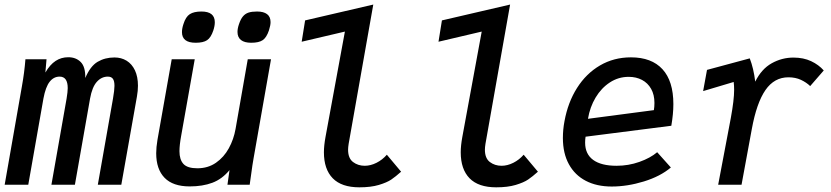

<svg xmlns="http://www.w3.org/2000/svg" viewBox="-24 -810 3644 842"><path d="M87.5 -550H180L175 -492Q195 -526.5 219.8 -542.8Q244.5 -559 275.5 -559Q309 -559 330 -538Q351 -517 350 -468Q372 -520 404.2 -539Q436.5 -558 478 -558Q508 -558 531.2 -543.8Q554.5 -529.5 567.8 -501.5Q581 -473.5 581 -434Q581 -412 576.5 -386.5L508 0H405L471.5 -377.5Q478 -415.5 478 -433.5Q478 -455 471 -464.5Q464 -474 449 -474Q421 -474 400.5 -451Q380 -428 371 -378L304.5 0H201.5L268 -377.5Q273 -407.5 273 -423.5Q273 -474 237.5 -474Q211.5 -474 193.8 -451.5Q176 -429 166.5 -378L100 0H-3.5L72 -431Q83 -492 87.5 -550Z M661 -138Q661 -163.5 666.5 -196.5L729 -550H830L770.5 -214.5Q763 -173.5 763 -147Q763 -110 780.5 -91Q798 -72 841.5 -72Q888 -72 923 -96.2Q958 -120.5 979.5 -159.8Q1001 -199 1009 -244.5L1062.5 -550H1164.5L1088 -115.5Q1083.5 -91.5 1076.5 -39L1071 0H973.5L982.5 -64Q950 -24.5 907.2 -8.5Q864.5 7.5 808 7.5Q734.5 7.5 697.8 -30.2Q661 -68 661 -138ZM774 -669Q774 -685 780.5 -704.5Q790.5 -736.5 808.5 -748Q826.5 -759.5 859.5 -759.5Q918 -759.5 918 -712.5Q918 -696 911.5 -676.5Q901 -645 884.2 -633.8Q867.5 -622.5 834 -622.5Q774 -622.5 774 -669ZM1017.5 -670Q1017.5 -685 1024 -704Q1031.5 -726.5 1041.5 -738.2Q1051.5 -750 1066 -754.8Q1080.5 -759.5 1103.5 -759.5Q1132 -759.5 1147.2 -748Q1162.5 -736.5 1162.5 -713Q1162.5 -699 1155.5 -677Q1145 -645.5 1128.2 -634Q1111.5 -622.5 1077.5 -622.5Q1048 -622.5 1032.8 -634.5Q1017.5 -646.5 1017.5 -670Z M1396.5 -142Q1396.5 -171.5 1403.5 -209.5L1488.5 -671.5L1299 -627L1314 -720.5L1613 -790L1505 -179.5Q1502.5 -163.5 1502.5 -153.5Q1502.5 -116 1524.2 -99.5Q1546 -83 1575.5 -83Q1601 -83 1627 -96Q1653 -109 1672.5 -131.5L1735 -57Q1711 -35.5 1691.8 -22.5Q1672.5 -9.5 1637.5 1Q1602.5 11.5 1552 11.5Q1474 11.5 1435.2 -28.2Q1396.5 -68 1396.5 -142Z M1996.5 -142Q1996.5 -171.5 2003.5 -209.5L2088.5 -671.5L1899 -627L1914 -720.5L2213 -790L2105 -179.5Q2102.5 -163.5 2102.5 -153.5Q2102.5 -116 2124.2 -99.5Q2146 -83 2175.5 -83Q2201 -83 2227 -96Q2253 -109 2272.5 -131.5L2335 -57Q2311 -35.5 2291.8 -22.5Q2272.5 -9.5 2237.5 1Q2202.5 11.5 2152 11.5Q2074 11.5 2035.2 -28.2Q1996.5 -68 1996.5 -142Z M2444.5 -205Q2444.5 -242 2451.5 -278.5Q2466.5 -361 2506.5 -424.2Q2546.5 -487.5 2607.2 -523Q2668 -558.5 2743 -558.5Q2833.5 -558.5 2881.2 -506.5Q2929 -454.5 2929 -353.5Q2929 -310.5 2920 -258.5L2544 -210.5Q2542 -198.5 2542 -184.5Q2542 -134.5 2577.2 -108.8Q2612.5 -83 2680 -83Q2732 -83 2780 -100Q2828 -117 2858 -142.5L2918 -75.5Q2872 -36.5 2799.5 -14.2Q2727 8 2658.5 8Q2593 8 2545 -17Q2497 -42 2470.8 -89.8Q2444.5 -137.5 2444.5 -205ZM2846 -358.5Q2846 -394.5 2831.5 -420.2Q2817 -446 2791.5 -459.5Q2766 -473 2733 -473Q2688 -473 2650.5 -448.5Q2613 -424 2588 -382.2Q2563 -340.5 2554.5 -289L2843.5 -327Q2846 -341 2846 -358.5Z M3181 -293Q3195.5 -372 3195.5 -416Q3195.5 -435 3193.5 -450.5L3059.5 -410.5L3076.5 -503.5L3264 -554Q3281 -510 3288 -452Q3315.5 -507.5 3360.2 -532.5Q3405 -557.5 3455.5 -557.5Q3499.5 -557.5 3533 -541.8Q3566.5 -526 3588.5 -501L3529 -432.5Q3512.5 -448.5 3488.5 -459.8Q3464.5 -471 3433.5 -471Q3371.5 -471 3332.8 -415Q3294 -359 3273 -244L3228 0H3125.5Z"/></svg>

Font: JuliaMono Medium
Style: Italic
Weight: 500
Italic angle: -9°
Monospace: yes
Designer: cormullion
Foundry: corm
Version: Version 0.054; ttfautohint (v1.8.4)